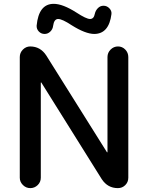

<svg xmlns="http://www.w3.org/2000/svg" viewBox="-20 -970 764 990"><path d="M468.8 -898.4Q472.7 -916 484.9 -928.2Q497.1 -940.4 513.7 -940.4Q531.2 -940.4 543.9 -927.2Q556.6 -914.1 554.7 -897.5Q542 -795.9 466.8 -794.9Q420.9 -794.9 349.6 -839.8Q300.8 -872.1 279.8 -872.1Q258.8 -872.1 253.9 -836.9Q252 -819.3 239.3 -807.1Q226.6 -794.9 210 -794.9Q192.4 -794.9 180.2 -807.6Q168 -820.3 168.9 -837.9Q179.7 -950.2 256.8 -950.2Q303.7 -950.2 374 -905.3Q424.8 -872.1 444.3 -872.1Q463.9 -872.1 468.8 -898.4ZM82 -53.7V-675.8Q82 -698.2 98.1 -714.4Q114.3 -730.5 135.7 -730.5Q188.5 -730.5 218.8 -683.6L531.2 -185.5Q531.2 -184.6 533.2 -184.6Q534.2 -184.6 534.2 -185.5V-675.8Q534.2 -698.2 550.3 -714.4Q566.4 -730.5 588.4 -730.5Q610.4 -730.5 626 -714.4Q641.6 -698.2 641.6 -675.8V-53.7Q641.6 -31.2 626 -15.6Q610.4 0 587.9 0Q535.2 0 504.9 -45.9L193.4 -543.9Q193.4 -544.9 191.4 -544.9Q190.4 -544.9 190.4 -543.9V-53.7Q190.4 -31.2 174.3 -15.6Q158.2 0 136.2 0Q114.3 0 98.1 -16.1Q82 -32.2 82 -53.7Z"/></svg>

Font: Rounded Mgen+ 2p medium
Style: Regular
Weight: 500
Designer: [Source Han Sans]
Ryoko NISHIZUKA  (kana & ideographs); Paul D. Hunt (Latin, Greek & Cyrillic); Wenlong ZHANG  (bopomofo
Version: Version 1.059.20150602